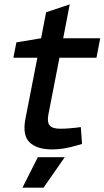

<svg xmlns="http://www.w3.org/2000/svg" viewBox="-20 -679 480 882"><path d="M220.5 7.5Q149.1 7.5 115.7 -25.4Q82.3 -58.3 96.8 -133.2L151.6 -413.9H41.5L55.3 -484.4L168.8 -503.2L191.8 -622.5L300.3 -658.9L270.3 -503.2H440.4L423.2 -413.9H253.1L202 -151.4Q195.7 -117.9 208.3 -102.8Q220.9 -87.7 256.1 -87.7Q279 -87.7 295.9 -89.3Q312.9 -91 330.5 -92.5L351.2 -95.3L356.9 -17.9L329.4 -9.9Q302.1 -1.7 273.8 2.9Q245.6 7.5 220.5 7.5ZM83.2 183 153.8 43H277.6L180 183Z"/></svg>

Font: REM Medium
Style: Italic
Weight: 500
Italic angle: -11°
Designer: Octavio Pardo
Foundry: Ashler Design
Version: Version 1.005;gftools[0.9.28]